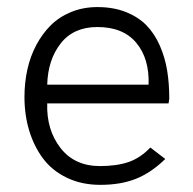

<svg xmlns="http://www.w3.org/2000/svg" viewBox="-20 -514 543 540"><path d="M262.2 5.9Q210 5.9 168.5 -13.9Q127 -33.7 101.3 -67.9Q75.7 -102.1 62.3 -146.2Q48.8 -190.4 48.8 -241.2Q48.8 -281.2 56.9 -318.1Q64.9 -355 82 -387.2Q99.1 -419.4 123 -443.1Q147 -466.8 180.7 -480.5Q214.4 -494.1 253.9 -494.1Q299.3 -494.1 334.5 -480Q369.6 -465.8 392.3 -442.4Q415 -418.9 429.7 -385.3Q444.3 -351.6 450.2 -315.2Q456.1 -278.8 456.1 -236.8L454.1 -223.1H112.8Q110.4 -149.4 149.9 -98.1Q189.5 -46.9 261.2 -46.9Q308.1 -46.9 341.6 -58.3Q375 -69.8 402.8 -99.1L444.8 -66.9Q405.3 -28.3 362.5 -11.2Q319.8 5.9 262.2 5.9ZM112.8 -275.9H397.9Q400.4 -349.1 363.3 -393.6Q326.2 -438 253.9 -438Q187 -438 150.9 -392.1Q114.7 -346.2 112.8 -275.9Z"/></svg>

Font: HK Grotesk Light
Style: Regular
Weight: 300
Designer: Alfredo Marco Pradil and Stefan Peev
Foundry: Hanken Design Co.
Version: Version 1.045;PS 001.045;hotconv 1.0.88;makeotf.lib2.5.64775